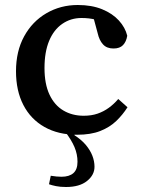

<svg xmlns="http://www.w3.org/2000/svg" viewBox="-20 -526 564 768"><path d="M244 222Q221 222 204 218.5Q187 215 176 211L183 177Q195 179 206 180Q217 181 226 181Q257 181 273.5 166.5Q290 152 290 121Q290 91 278 62.5Q266 34 240 0H278V15Q306 33 323.5 54Q341 75 349.5 97Q358 119 358 141Q358 174 328 198Q298 222 244 222ZM288 13Q213 13 158 -18Q103 -49 73.5 -106Q44 -163 44 -241Q44 -321 76.5 -380.5Q109 -440 165.5 -473Q222 -506 291 -506Q347 -506 388.5 -489Q430 -472 455.5 -444Q481 -416 489 -383Q485 -359 472 -345.5Q459 -332 434 -332Q407 -332 392 -348.5Q377 -365 371 -392L347 -481L409 -430Q387 -441 362 -447.5Q337 -454 306 -454Q263 -454 229 -430.5Q195 -407 176.5 -362.5Q158 -318 158 -254Q158 -190 178 -147.5Q198 -105 233.5 -84Q269 -63 315 -63Q346 -63 370.5 -71.5Q395 -80 415.5 -95Q436 -110 453 -130L490 -97Q471 -67 445 -42Q419 -17 381 -2Q343 13 288 13Z"/></svg>

Font: Source Serif 4 Medium
Style: Regular
Weight: 500
Designer: Frank Grießhammer
Foundry: Adobe Systems Incorporated
Version: Version 4.004;hotconv 1.0.116;makeotfexe 2.5.65601